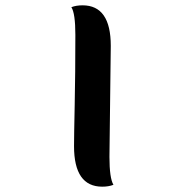

<svg xmlns="http://www.w3.org/2000/svg" viewBox="-20 -694 646 721"><path d="M396 -522Q396 -522 391 -105Q391 -25 406 0Q388 7 364 7Q258 7 258 -145Q258 -181 260.5 -300Q263 -419 263 -563Q263 -644 248 -667Q266 -674 290 -674Q396 -674 396 -522Z"/></svg>

Font: Laila
Style: Bold
Weight: 700
Designer: Hitesh Malaviya
Foundry: Indian Type Foundry
Version: Version 1.302;PS 1.0;hotconv 1.0.78;makeotf.lib2.5.61930; tt